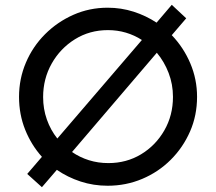

<svg xmlns="http://www.w3.org/2000/svg" viewBox="-20 -763 898 797"><path d="M59 -361Q59 -436 87.5 -503Q116 -570 167 -621Q218 -672 284.5 -701.5Q351 -731 427 -731Q483 -731 534.5 -714.5Q586 -698 630 -669L693 -743L753 -687L693 -617Q742 -566 770 -500Q798 -434 798 -361Q798 -284 769 -217.5Q740 -151 689 -100Q638 -49 570.5 -20.5Q503 8 427 8Q368 8 314.5 -9.5Q261 -27 216 -58L154 14L93 -41L154 -112Q110 -161 84.5 -224.5Q59 -288 59 -361ZM159 -360Q159 -311 174.5 -267Q190 -223 218 -188L569 -597Q538 -617 502.5 -627.5Q467 -638 428 -638Q352 -638 291 -600Q230 -562 194.5 -499Q159 -436 159 -360ZM698 -361Q698 -413 680 -460Q662 -507 631 -544L279 -132Q311 -110 349 -98Q387 -86 430 -86Q505 -86 565.5 -122.5Q626 -159 662 -221.5Q698 -284 698 -361Z"/></svg>

Font: Synthetic
Style: Regular
Weight: 400
Designer: Santiago Orozco
Foundry: Typemade
Version: Version 2.000; ttfautohint (v1.8.4.7-5d5b)